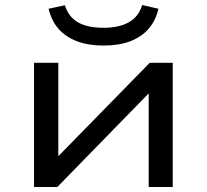

<svg xmlns="http://www.w3.org/2000/svg" viewBox="-20 -747 826 767"><path d="M116 0V-496H213V-120H210L578 -496H670V0H574V-377H577L209 0ZM394 -565Q333 -565 288 -582Q243 -599 214.5 -631Q186 -663 174 -712L239 -726Q254 -679 292 -657.5Q330 -636 394 -636Q455 -636 494.5 -658Q534 -680 548 -727L613 -712Q602 -665 574 -632.5Q546 -600 501 -582.5Q456 -565 394 -565Z"/></svg>

Font: Nunito Sans 7pt Expanded
Style: Regular
Weight: 400
Width: 7
Designer: Vernon Adams
Foundry: Vernon Adams
Version: Version 3.101;gftools[0.9.27]